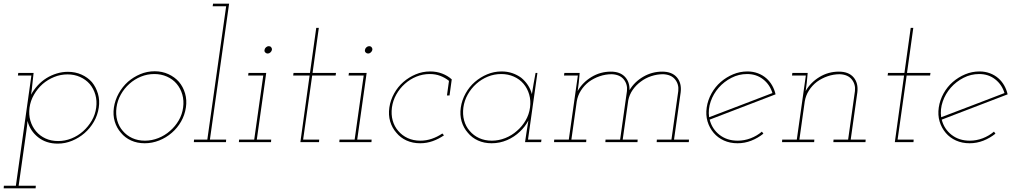

<svg xmlns="http://www.w3.org/2000/svg" viewBox="-22 -770 5478 1040"><path d="M-1 236 -2 250H171L172 236H79L121 -61Q124 -79 124.5 -88Q125 -97 127 -115Q141 -61 184.5 -26.5Q228 8 291 8Q331 8 368.5 -7.5Q406 -23 436 -49Q466 -75 486.5 -110.5Q507 -146 513 -187Q519 -227 508.5 -262.5Q498 -298 476 -325Q453 -351 419.5 -366Q386 -381 346 -381Q315 -381 285.5 -372Q256 -363 230 -347Q203 -330 182 -307Q161 -284 146 -257Q151 -286 153.5 -316Q156 -346 160 -375H77L75 -361H148L64 236ZM499 -187Q494 -149 475 -116.5Q456 -84 428 -59Q400 -34 365 -20Q330 -6 293 -6Q255 -6 224.5 -20Q194 -34 173 -59Q152 -84 142.5 -116.5Q133 -149 138 -187Q143 -224 162 -257Q181 -290 209 -315Q237 -339 271.5 -353Q306 -367 344 -367Q381 -367 412 -353Q443 -339 464 -315Q485 -290 494.5 -257Q504 -224 499 -187Z M595 -188Q589 -147 599.5 -112Q610 -77 633 -51Q655 -24 688 -9Q721 6 762 6Q802 6 840 -9Q878 -24 909 -51Q939 -77 959 -112Q979 -147 985 -188Q991 -228 980.5 -264Q970 -300 947 -327Q924 -353 890 -368.5Q856 -384 816 -384Q775 -384 738 -368.5Q701 -353 671 -327Q641 -300 621 -264Q601 -228 595 -188ZM609 -188Q614 -225 632.5 -258Q651 -291 679 -316Q707 -341 741.5 -355Q776 -369 814 -369Q851 -369 882.5 -355Q914 -341 935 -316Q956 -291 965.5 -258Q975 -225 970 -188Q965 -150 946 -117.5Q927 -85 899 -61Q871 -36 835.5 -22Q800 -8 763 -8Q725 -8 694.5 -22Q664 -36 643 -61Q622 -85 613 -117.5Q604 -150 609 -188Z M1029 -14 1028 0H1202L1203 -14H1115L1219 -750H1132L1130 -736H1203L1101 -14Z M1273 -14 1272 0H1446L1447 -14H1369L1420 -375H1324L1322 -361H1404L1355 -14ZM1411 -500Q1409 -492 1414.5 -486Q1420 -480 1428 -480Q1436 -480 1442.5 -486Q1449 -492 1451 -500Q1452 -508 1447 -514Q1442 -520 1434 -520Q1426 -520 1419 -514Q1412 -508 1411 -500Z M1691 -619 1657 -375H1568L1566 -361H1655L1605 0H1706L1707 -14H1620L1669 -361H1796L1798 -375H1671L1705 -619Z M1817 -14 1816 0H1990L1991 -14H1913L1964 -375H1868L1866 -361H1948L1899 -14ZM1955 -500Q1953 -492 1958.5 -486Q1964 -480 1972 -480Q1980 -480 1986.5 -486Q1993 -492 1995 -500Q1996 -508 1991 -514Q1986 -520 1978 -520Q1970 -520 1963 -514Q1956 -508 1955 -500Z M2383 -37 2374 -47Q2348 -29 2317.5 -18.5Q2287 -8 2255 -8Q2217 -8 2186.5 -22Q2156 -36 2135 -61Q2114 -85 2105 -117.5Q2096 -150 2101 -188Q2106 -225 2124.5 -258Q2143 -291 2171 -316Q2199 -341 2233.5 -355Q2268 -369 2306 -369Q2337 -369 2363 -359Q2389 -349 2410 -332L2399 -253H2413L2425 -340Q2403 -360 2373 -371.5Q2343 -383 2308 -383Q2267 -383 2230 -367.5Q2193 -352 2163 -326Q2133 -300 2113 -264Q2093 -228 2087 -188Q2081 -147 2091.5 -112Q2102 -77 2125 -51Q2147 -24 2180 -9Q2213 6 2254 6Q2289 6 2321.5 -5.5Q2354 -17 2383 -37Z M2474 -188Q2468 -147 2478.5 -112Q2489 -77 2512 -51Q2534 -24 2567 -9Q2600 6 2641 6Q2685 6 2724.5 -11Q2764 -28 2794 -57Q2808 -70 2819.5 -85Q2831 -100 2840 -117Q2838 -101 2835 -85.5Q2832 -70 2830 -54L2822 0H2909L2911 -14H2838L2889 -375H2879Q2874 -346 2868.5 -317.5Q2863 -289 2859 -260Q2852 -287 2837 -309.5Q2822 -332 2801 -349Q2779 -365 2752.5 -374Q2726 -383 2695 -383Q2654 -383 2617 -367.5Q2580 -352 2550 -326Q2520 -300 2500 -264Q2480 -228 2474 -188ZM2488 -188Q2493 -225 2511.5 -258Q2530 -291 2558 -316Q2586 -341 2620.5 -355Q2655 -369 2693 -369Q2730 -369 2761.5 -355Q2793 -341 2814 -316Q2835 -291 2844.5 -258Q2854 -225 2849 -188Q2844 -150 2825 -117.5Q2806 -85 2778 -61Q2750 -36 2714.5 -22Q2679 -8 2642 -8Q2604 -8 2573.5 -22Q2543 -36 2522 -61Q2501 -85 2492 -117.5Q2483 -150 2488 -188Z M3536 -14 3535 0H3709L3710 -14H3629L3665 -270Q3671 -320 3644.5 -351Q3618 -382 3565 -382Q3510 -382 3462.5 -354.5Q3415 -327 3388 -282Q3389 -327 3362.5 -354.5Q3336 -382 3287 -382Q3230 -382 3182 -353Q3134 -324 3107 -277Q3109 -290 3110 -299.5Q3111 -309 3113 -322L3118 -375H3035L3033 -361H3108L3059 -14H2980L2979 0H3153L3154 -14H3073L3102 -220Q3107 -252 3124.5 -279.5Q3142 -307 3168 -327Q3194 -346 3226 -357Q3258 -368 3292 -368Q3336 -366 3357 -339.5Q3378 -313 3374 -277L3337 -14H3258L3257 0H3431L3432 -14H3351L3381 -226Q3387 -257 3405 -283Q3423 -309 3449 -328Q3474 -347 3505.5 -357.5Q3537 -368 3570 -368Q3614 -366 3635 -339.5Q3656 -313 3652 -277L3615 -14Z M4025 -369Q4075 -369 4111.5 -340.5Q4148 -312 4162 -266Q4076 -233 3991 -200.5Q3906 -168 3819 -135Q3813 -178 3827.5 -220Q3842 -262 3871 -295Q3900 -328 3940 -348.5Q3980 -369 4025 -369ZM4179 -259Q4173 -285 4160.5 -307Q4148 -329 4130 -345Q4110 -363 4083.5 -373Q4057 -383 4027 -383Q3986 -383 3949 -367.5Q3912 -352 3882 -326Q3852 -300 3832 -264Q3812 -228 3806 -188Q3800 -147 3810.5 -112Q3821 -77 3844 -50Q3866 -24 3899 -9Q3932 6 3973 6Q4012 6 4047.5 -8Q4083 -22 4113 -46Q4111 -49 4109 -51.5Q4107 -54 4105 -57Q4078 -34 4044 -21Q4010 -8 3974 -8Q3916 -8 3875.5 -39.5Q3835 -71 3822 -122Q3912 -157 4000.5 -190.5Q4089 -224 4179 -259Z M4493 -14 4492 0H4666L4667 -14H4586L4622 -270Q4628 -320 4601.5 -351Q4575 -382 4522 -382Q4465 -382 4417 -353Q4369 -324 4342 -277Q4344 -290 4345 -299.5Q4346 -309 4348 -322L4353 -375H4270L4268 -361H4343L4294 -14H4215L4214 0H4388L4389 -14H4308L4337 -220Q4342 -252 4359.5 -279.5Q4377 -307 4403 -327Q4429 -346 4461 -357Q4493 -368 4527 -368Q4571 -366 4592 -339.5Q4613 -313 4609 -277L4572 -14Z M4911 -619 4877 -375H4788L4786 -361H4875L4825 0H4926L4927 -14H4840L4889 -361H5016L5018 -375H4891L4925 -619Z M5282 -369Q5332 -369 5368.5 -340.5Q5405 -312 5419 -266Q5333 -233 5248 -200.5Q5163 -168 5076 -135Q5070 -178 5084.5 -220Q5099 -262 5128 -295Q5157 -328 5197 -348.5Q5237 -369 5282 -369ZM5436 -259Q5430 -285 5417.5 -307Q5405 -329 5387 -345Q5367 -363 5340.5 -373Q5314 -383 5284 -383Q5243 -383 5206 -367.5Q5169 -352 5139 -326Q5109 -300 5089 -264Q5069 -228 5063 -188Q5057 -147 5067.5 -112Q5078 -77 5101 -50Q5123 -24 5156 -9Q5189 6 5230 6Q5269 6 5304.5 -8Q5340 -22 5370 -46Q5368 -49 5366 -51.5Q5364 -54 5362 -57Q5335 -34 5301 -21Q5267 -8 5231 -8Q5173 -8 5132.5 -39.5Q5092 -71 5079 -122Q5169 -157 5257.5 -190.5Q5346 -224 5436 -259Z"/></svg>

Font: Josefin Slab Thin
Style: Italic
Weight: 100
Italic angle: -12°
Designer: Santiago Orozco
Foundry: Typemade
Version: Version 2.000